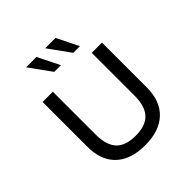

<svg xmlns="http://www.w3.org/2000/svg" viewBox="-189 -810 956 956"><g transform="rotate(-45 289.0 -332.0)"><path d="M289 15Q222 15 175.5 -8Q129 -31 104.5 -75Q80 -119 80 -183V-499H152V-199Q152 -123 185 -87.5Q218 -52 289 -52Q359 -52 392.5 -87.5Q426 -123 426 -199V-499H498V-183Q498 -88 443.5 -36.5Q389 15 289 15ZM227 -564 144 -679H217L274 -564ZM361 -564 278 -679H351L408 -564Z"/></g></svg>

Font: Maven Pro VF Beta
Style: Regular
Weight: 400
Designer: Joe Prince
Foundry: Joe Prince
Version: Version 2.002